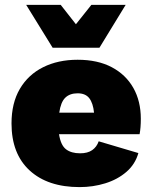

<svg xmlns="http://www.w3.org/2000/svg" viewBox="-20 -754 619 784"><path d="M305 10Q175 10 101 -58Q27 -126 27 -250Q27 -333 61 -391Q95 -449 156 -479.5Q217 -510 297 -510Q379 -510 436.5 -479.5Q494 -449 524.5 -395Q555 -341 555 -269Q555 -232 550 -206H221Q228 -161 249.5 -144.5Q271 -128 307 -128Q338 -128 356.5 -141Q375 -154 383 -177L545 -129Q532 -83 496 -52Q460 -21 410 -5.5Q360 10 305 10ZM297 -373Q265 -373 246.5 -355Q228 -337 222 -294H364Q360 -333 344.5 -353Q329 -373 297 -373ZM493 -734 386 -559H195L87 -734H228L290 -655L353 -734Z"/></svg>

Font: Work Sans ExtraBold
Style: Regular
Weight: 800
Designer: Wei Huang
Foundry: Wei Huang
Version: Version 2.012; ttfautohint (v1.8.3)